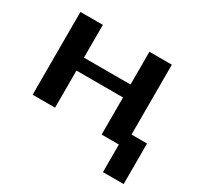

<svg xmlns="http://www.w3.org/2000/svg" viewBox="-140 -642 990 964"><g transform="rotate(30 355.0 -160.0)"><path d="M65 0V-480H195V-290H465V-480H595V-75H685V160H565V0H465V-215H195V0Z"/></g></svg>

Font: Xolonium
Style: Regular
Weight: 400
Designer: Severin Meyer
Version: Version 4.2